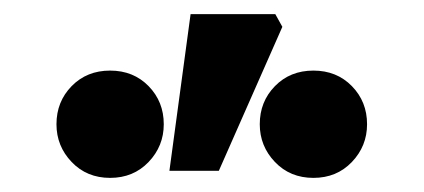

<svg xmlns="http://www.w3.org/2000/svg" viewBox="-20 -814 600 272"><path d="M136 -562Q103 -562 81.5 -584.5Q60 -607 60 -638Q60 -670 81.5 -692Q103 -714 136 -714Q169 -714 190.5 -692Q212 -670 212 -638Q212 -607 190.5 -584.5Q169 -562 136 -562ZM424 -562Q391 -562 369.5 -584.5Q348 -607 348 -638Q348 -670 369.5 -692Q391 -714 424 -714Q457 -714 478.5 -692Q500 -670 500 -638Q500 -607 478.5 -584.5Q457 -562 424 -562ZM220 -572 250 -794H370L380 -776L290 -572Z"/></svg>

Font: Source Sans 3 Black
Style: Regular
Weight: 900
Designer: Paul D. Hunt
Foundry: Adobe
Version: Version 3.046;hotconv 1.0.118;makeotfexe 2.5.65603